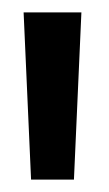

<svg xmlns="http://www.w3.org/2000/svg" viewBox="-20 -755 176 309"><path d="M30 -466 18 -735H111L99 -466Z"/></svg>

Font: League Gothic SemiCondensed
Style: Regular
Weight: 400
Width: 4
Designer: The League of Moveable Type
Version: Version 2.001